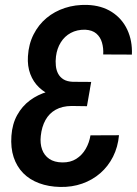

<svg xmlns="http://www.w3.org/2000/svg" viewBox="-20 -741 551 772"><path d="M334 -340.8 262.2 -341.3Q224.6 -342.3 192.6 -354.7Q160.6 -367.2 137.2 -389.4Q113.8 -411.6 101.8 -443.4Q89.8 -475.1 92.3 -514.6Q95.2 -563.5 115 -602.5Q134.8 -641.6 167 -668.5Q199.2 -695.3 241 -709Q282.7 -722.7 331.1 -721.2Q388.2 -719.2 429.4 -692.9Q470.7 -666.5 491.7 -621.8Q512.7 -577.1 510.3 -521.5L395 -522Q396.5 -547.4 390.1 -569.6Q383.8 -591.8 367.4 -606Q351.1 -620.1 322.3 -621.6Q289.6 -622.1 264.6 -608.6Q239.7 -595.2 224.4 -570.6Q209 -545.9 205.1 -514.2Q202.6 -494.6 204.6 -476.3Q206.5 -458 214.1 -444.1Q221.7 -430.2 235.8 -421.6Q250 -413.1 272.5 -412.1L346.7 -411.6ZM256.3 -383.8 341.8 -383.3 329.6 -314 267.6 -314.9Q230 -314.5 203.9 -299.8Q177.7 -285.2 162.8 -258.3Q147.9 -231.4 144 -194.8Q140.6 -164.1 149.2 -140.1Q157.7 -116.2 178 -102.3Q198.2 -88.4 230.5 -87.9Q263.2 -87.4 286.6 -102.3Q310.1 -117.2 324.5 -142.1Q338.9 -167 343.8 -196.8L458.5 -197.3Q454.1 -149.9 434.6 -111.1Q415 -72.3 383.3 -44.7Q351.6 -17.1 310.5 -2.7Q269.5 11.7 222.2 10.7Q175.3 9.8 137.2 -4.4Q99.1 -18.6 73.2 -44.9Q47.4 -71.3 34.9 -108.9Q22.5 -146.5 25.9 -194.8Q29.3 -242.7 49.1 -278.3Q68.8 -314 100.3 -337.4Q131.8 -360.8 171.6 -372.3Q211.4 -383.8 256.3 -383.8Z"/></svg>

Font: Roboto Condensed Medium
Style: Italic
Weight: 500
Italic angle: -12°
Designer: Christian Robertson
Foundry: Google
Version: Version 3.0; 2020